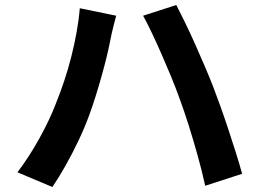

<svg xmlns="http://www.w3.org/2000/svg" viewBox="-20 -743 1040 770"><path d="M205 -330Q222 -372 237.5 -418.5Q253 -465 265.5 -514Q278 -563 287 -612.5Q296 -662 300 -710L446 -680Q442 -665 437 -646Q432 -627 428 -609Q424 -591 422 -580Q417 -553 408 -516Q399 -479 387.5 -438Q376 -397 363 -355.5Q350 -314 337 -279Q319 -230 294.5 -178.5Q270 -127 243 -79Q216 -31 190 7L50 -52Q97 -114 138.5 -189Q180 -264 205 -330ZM699 -351Q685 -390 666.5 -435Q648 -480 628 -525.5Q608 -571 589 -611Q570 -651 554 -680L687 -723Q702 -694 722 -653Q742 -612 762.5 -566Q783 -520 802 -475.5Q821 -431 835 -395Q848 -361 864 -316.5Q880 -272 896 -223.5Q912 -175 926.5 -129Q941 -83 951 -46L803 2Q790 -57 773 -118Q756 -179 737.5 -238Q719 -297 699 -351Z"/></svg>

Font: Noto Sans KR
Style: Bold
Weight: 700
Designer: Ryoko NISHIZUKA  (kana, bopomofo & ideographs); Paul D. Hunt (Latin, Greek & Cyrillic); Sandoll Communications , Soo-you
Foundry: Adobe
Version: Version 2.004-H2;hotconv 1.0.118;makeotfexe 2.5.65603